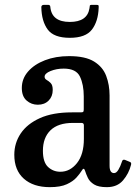

<svg xmlns="http://www.w3.org/2000/svg" viewBox="-20 -762 561 792"><path d="M39 -123.5Q39 -172 65.5 -211.5Q92 -251 144.8 -274.8Q197.5 -298.5 277 -298.5H312.5Q321 -298.5 323.2 -300.5Q325.5 -302.5 325.5 -311.5V-364.5Q325.5 -413 309.8 -446Q294 -479 243 -479Q213 -479 188.5 -469Q164 -459 164 -445.5Q164 -437 172.5 -432.2Q181 -427.5 189.2 -419.2Q197.5 -411 197.5 -391Q197.5 -364 180.5 -347Q163.5 -330 136 -330Q109.5 -330 89.8 -347.2Q70 -364.5 70 -399Q70 -437.5 95.8 -467Q121.5 -496.5 165.5 -513.5Q209.5 -530.5 265 -530.5Q332 -530.5 368 -508.2Q404 -486 418 -449Q432 -412 432 -368.5V-78.5Q432 -48 450.5 -48Q460 -48 468.2 -61.5Q476.5 -75 483.5 -96.5Q486 -105.5 495.5 -102.5L516 -94Q523 -91.5 520.5 -82Q511.5 -46 487.5 -18Q463.5 10 421 10H420.5Q386 10 368 -1.2Q350 -12.5 342.5 -28.2Q335 -44 331 -57Q326 -74.5 316.5 -57Q309.5 -45.5 295.5 -29.8Q281.5 -14 255.5 -2Q229.5 10 185.5 10Q117.5 10 78.2 -25Q39 -60 39 -123.5ZM157 -140Q157 -93 178.2 -73.2Q199.5 -53.5 229 -53.5Q269 -53.5 297.5 -89.2Q326 -125 326 -189.5V-245Q326 -255 316 -255H281Q219.5 -255 188.2 -224.5Q157 -194 157 -140ZM268 -606Q202 -606 176.8 -640.2Q151.5 -674.5 150.5 -732.5Q150.5 -742 162 -742H178.5Q187 -742 187.5 -734Q193 -671.5 268 -671.5Q340 -671.5 349 -727.5Q350.5 -734.5 350.5 -738.2Q350.5 -742 359.5 -742H377Q385 -742 386.2 -739.8Q387.5 -737.5 387 -730Q385 -673.5 359 -639.8Q333 -606 268 -606Z"/></svg>

Font: Besley* Narrow Medium
Style: Regular
Weight: 500
Width: 4
Designer: Owen Earl
Foundry: indestructible type*
Version: Version 3.000; ttfautohint (v1.8.3)